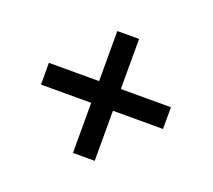

<svg xmlns="http://www.w3.org/2000/svg" viewBox="-89 -649 786 709"><g transform="rotate(20 304.0 -294.5)"><path d="M345.2 -54.7H259.8V-533.7H345.2ZM542 -336.9V-251.5H62.5V-336.9Z"/></g></svg>

Font: Varendra
Style: Regular
Weight: 700
Designer: Jacob Thomas
Foundry: Bangla Type Foundry
Version: Version 1.008